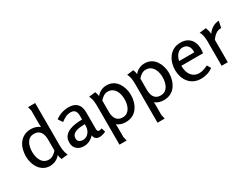

<svg xmlns="http://www.w3.org/2000/svg" viewBox="-71 -1475 3143 2403"><g transform="rotate(-30 1500.5 -273.5)"><path d="M266 -508Q298 -508 332 -497.5Q366 -487 390 -466Q389 -481 388.5 -494Q388 -507 388 -521V-705L374 -763H477V-143Q477 -122 480 -96Q483 -70 489.5 -45.5Q496 -21 507 -2L413 9Q406 -7 401.5 -24Q397 -41 395 -58Q369 -24 330 -5.5Q291 13 249 13Q197 13 158 -9Q119 -31 93 -68.5Q67 -106 54.5 -151.5Q42 -197 42 -244Q42 -296 55.5 -343.5Q69 -391 97 -428Q125 -465 167 -486.5Q209 -508 266 -508ZM269 -437Q231 -437 205.5 -420Q180 -403 165 -375Q150 -347 144 -314.5Q138 -282 138 -250Q138 -217 145 -184.5Q152 -152 168 -124Q184 -96 210.5 -79.5Q237 -63 276 -63Q309 -63 338 -82.5Q367 -102 388 -127V-294Q388 -332 376 -364.5Q364 -397 338 -417Q312 -437 269 -437Z M811 -509Q890 -509 931 -466.5Q972 -424 972 -345V-102Q972 -79 980 -71Q988 -63 1000 -63Q1009 -63 1019 -65.5Q1029 -68 1038 -72L1056 -16Q1039 -6 1014 1.5Q989 9 963 9Q935 9 914 -5.5Q893 -20 887 -59Q858 -27 819.5 -8Q781 11 737 11Q678 11 638.5 -23.5Q599 -58 599 -119Q599 -176 626.5 -210Q654 -244 697.5 -261.5Q741 -279 790 -285Q839 -291 882 -291V-346Q882 -374 875 -395Q868 -416 850 -428.5Q832 -441 801 -441Q764 -441 729 -425Q694 -409 661 -382L618 -445Q660 -477 709.5 -493Q759 -509 811 -509ZM882 -223Q856 -223 823.5 -220.5Q791 -218 761 -209Q731 -200 711.5 -179.5Q692 -159 692 -124Q692 -93 713.5 -78Q735 -63 767 -63Q801 -63 827 -82.5Q853 -102 867.5 -131.5Q882 -161 882 -193Z M1195 -505Q1202 -489 1206.5 -472Q1211 -455 1213 -438Q1238 -471 1277 -490Q1316 -509 1357 -509Q1411 -509 1450 -487Q1489 -465 1514.5 -427.5Q1540 -390 1553 -344.5Q1566 -299 1566 -252Q1566 -200 1551.5 -152.5Q1537 -105 1509.5 -67.5Q1482 -30 1439.5 -9Q1397 12 1341 12Q1308 12 1275 2Q1242 -8 1218 -30Q1220 -16 1220 -1.5Q1220 13 1220 21V158L1234 216H1130V-353Q1130 -374 1127.5 -399.5Q1125 -425 1118.5 -450Q1112 -475 1100 -493ZM1331 -433Q1298 -433 1268.5 -413.5Q1239 -394 1220 -369V-202Q1220 -164 1231.5 -131Q1243 -98 1269 -78.5Q1295 -59 1337 -59Q1375 -59 1400.5 -76Q1426 -93 1441.5 -120.5Q1457 -148 1463.5 -181Q1470 -214 1470 -246Q1470 -279 1463 -312Q1456 -345 1439.5 -372.5Q1423 -400 1396.5 -416.5Q1370 -433 1331 -433Z M1745 -505Q1752 -489 1756.5 -472Q1761 -455 1763 -438Q1788 -471 1827 -490Q1866 -509 1907 -509Q1961 -509 2000 -487Q2039 -465 2064.5 -427.5Q2090 -390 2103 -344.5Q2116 -299 2116 -252Q2116 -200 2101.5 -152.5Q2087 -105 2059.5 -67.5Q2032 -30 1989.5 -9Q1947 12 1891 12Q1858 12 1825 2Q1792 -8 1768 -30Q1770 -16 1770 -1.5Q1770 13 1770 21V158L1784 216H1680V-353Q1680 -374 1677.5 -399.5Q1675 -425 1668.5 -450Q1662 -475 1650 -493ZM1881 -433Q1848 -433 1818.5 -413.5Q1789 -394 1770 -369V-202Q1770 -164 1781.5 -131Q1793 -98 1819 -78.5Q1845 -59 1887 -59Q1925 -59 1950.5 -76Q1976 -93 1991.5 -120.5Q2007 -148 2013.5 -181Q2020 -214 2020 -246Q2020 -279 2013 -312Q2006 -345 1989.5 -372.5Q1973 -400 1946.5 -416.5Q1920 -433 1881 -433Z M2427 -509Q2489 -509 2530.5 -483.5Q2572 -458 2592.5 -414Q2613 -370 2613 -313Q2613 -298 2611.5 -283Q2610 -268 2608 -252H2294Q2294 -160 2335 -109.5Q2376 -59 2445 -59Q2474 -59 2505.5 -68.5Q2537 -78 2572 -96L2603 -43Q2568 -15 2522.5 -1Q2477 13 2433 13Q2374 13 2330 -8Q2286 -29 2257 -65Q2228 -101 2213.5 -147.5Q2199 -194 2199 -243Q2199 -294 2213 -341Q2227 -388 2256 -426.5Q2285 -465 2327.5 -487Q2370 -509 2427 -509ZM2420 -443Q2386 -443 2360.5 -424Q2335 -405 2320 -376Q2305 -347 2299 -317H2519Q2521 -357 2509.5 -385Q2498 -413 2475 -428Q2452 -443 2420 -443Z M2795 -506Q2814 -461 2819 -411Q2844 -452 2888.5 -479Q2933 -506 2982 -506L2962 -412Q2915 -412 2881 -387.5Q2847 -363 2820 -324V0H2731V-361Q2731 -380 2728 -405.5Q2725 -431 2718 -455Q2711 -479 2699 -495Z"/></g></svg>

Font: Rosario Medium
Style: Regular
Weight: 500
Version: Version 1.201